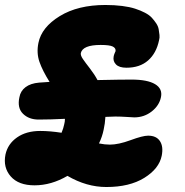

<svg xmlns="http://www.w3.org/2000/svg" viewBox="-24 -710 744 774"><path d="M131.8 -228Q92.3 -228 68.6 -251.5Q44.9 -274.9 54.2 -317.9Q58.6 -343.3 78.9 -358.6Q99.1 -374 133.8 -377Q141.1 -377.4 155 -378.4Q168.9 -379.4 175.8 -379.9Q147.5 -424.8 135 -460.7Q122.6 -496.6 130.9 -537.1Q143.6 -600.1 216.8 -645Q290 -689.9 400.9 -689.9Q437.5 -689.9 468.3 -686Q499 -682.1 520.8 -675Q542.5 -668 560.3 -658.7Q578.1 -649.4 588.1 -638.4Q598.1 -627.4 606 -615.5Q613.8 -603.5 615.7 -591.8Q617.7 -580.1 618.9 -568.8Q620.1 -557.6 617.2 -547.9Q606.4 -495.6 573 -466.3Q539.6 -437 485.8 -437Q456.5 -437 443.6 -450.2Q430.7 -463.4 434.1 -481.9Q435.1 -488.3 438.2 -495.4Q441.4 -502.4 441.9 -503.9Q443.4 -516.1 430.4 -522.5Q417.5 -528.8 381.8 -528.8Q309.6 -528.8 301.8 -496.1Q300.3 -486.3 310.1 -472.2Q319.8 -458 338.4 -434.1Q356.9 -410.2 369.1 -387.2Q460.9 -389.2 505.9 -389.2Q570.3 -389.2 601.1 -370.8Q631.8 -352.5 625 -318.8Q618.2 -284.7 587.6 -260.7Q557.1 -236.8 517.1 -236.8Q513.7 -236.8 488.3 -238.5Q462.9 -240.2 440.9 -240.2Q424.8 -240.2 400.9 -238.8Q399.4 -211.9 394 -188Q388.2 -158.7 375 -131.8Q398.4 -127 418.9 -127Q453.6 -127 502.4 -145Q551.3 -163.1 573.2 -163.1Q606.4 -163.1 620.8 -141.1Q635.3 -119.1 627.9 -82Q617.2 -29.8 557.6 7.1Q498 43.9 404.8 43.9Q324.7 43.9 248 -1Q182.6 37.1 115.2 37.1Q50.8 37.1 19.3 1.2Q-12.2 -34.7 -2 -86.9Q7.3 -129.9 44.7 -156Q82 -182.1 138.2 -182.1Q177.2 -182.1 224.1 -174.8Q231.9 -193.4 234.9 -209Q237.8 -219.2 237.8 -231Q177.7 -228 131.8 -228Z"/></svg>

Font: Shantell Sans Irregular Bouncy
Style: Italic
Weight: 800
Italic angle: -11.31°
Designer: Stephen Nixon, Anya Danilova, Shantell Martin
Foundry: Arrow Type
Version: Version 1.006;[9816181b4]